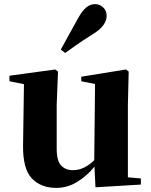

<svg xmlns="http://www.w3.org/2000/svg" viewBox="-20 -894 731 931"><path d="M274.9 -653.8 358.9 -806.2Q378.4 -841.3 397.9 -857.7Q417.5 -874 441.9 -874Q462.4 -874 479.7 -858.6Q497.1 -843.3 497.1 -816.9Q497.1 -793.9 480.5 -771.2Q463.9 -748.5 428.2 -727.1Q377 -694.8 348.9 -674.8Q320.8 -654.8 295.9 -637.2ZM600.1 -34.2 663.1 -28.8V1L442.9 14.2L438 -85.9Q403.3 -42.5 355.5 -12.7Q307.6 17.1 252.9 17.1Q178.2 17.1 134.3 -29.1Q90.3 -75.2 91.8 -189L96.2 -485.8L25.9 -500V-526.9L248 -557.1L261.2 -546.9L254.9 -383.8V-173.8Q254.9 -113.8 276.4 -91.3Q297.9 -68.8 334 -68.8Q362.3 -68.8 388.7 -82Q415 -95.2 437 -117.2L440.9 -486.8L374 -500V-522L590.8 -557.1L604 -546.9L600.1 -383.8Z"/></svg>

Font: Source Han Serif JP Heavy
Style: Regular
Weight: 900
Designer: Ryoko NISHIZUKA  (kana & ideographs); Frank Grießhammer (Latin, Greek & Cyrillic); Wenlong ZHANG  (bopomofo); Sandoll Co
Foundry: Adobe Systems Incorporated
Version: Version 1.001;PS 1.001;hotconv 16.6.54;makeotf.lib2.5.65590